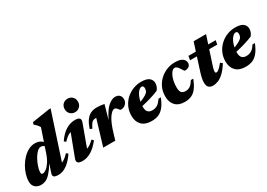

<svg xmlns="http://www.w3.org/2000/svg" viewBox="2 -1484 3163 2271"><g transform="rotate(-30 1584.0 -349.0)"><path d="M574 -144Q519.5 -64 463 -24.5Q406.5 15 351.5 15Q304.5 15 288 1Q271.5 -13 282.5 -46.5L320 -158Q274.5 -85.5 239.8 -48.2Q205 -11 174.8 2Q144.5 15 111.5 15Q64.5 15 33.2 -12.5Q2 -40 2 -91.5Q2 -136 16.8 -185.5Q31.5 -235 58.2 -281.8Q85 -328.5 121.2 -366.2Q157.5 -404 200.2 -426.5Q243 -449 290 -449Q319.5 -449 344.8 -440Q370 -431 391.5 -409L449 -578Q437 -601 420.2 -618.5Q403.5 -636 388 -648.5L396.5 -677L639.5 -714.5H659L454.5 -91Q477 -99.5 500.2 -117Q523.5 -134.5 551 -164ZM173.5 -119.5Q173.5 -103.5 178 -97.8Q182.5 -92 196.5 -92Q214.5 -92 241.2 -110.8Q268 -129.5 296.8 -171.5Q325.5 -213.5 349 -283L375 -360.5Q368 -368.5 356.8 -373.5Q345.5 -378.5 329.5 -378.5Q308 -378.5 286 -359.8Q264 -341 243.8 -310.8Q223.5 -280.5 207.8 -245.2Q192 -210 182.8 -176.8Q173.5 -143.5 173.5 -119.5Z M798 -621Q798 -662.5 824.2 -687.8Q850.5 -713 888.5 -713Q927 -713 953.2 -687.8Q979.5 -662.5 979.5 -621Q979.5 -580.5 953.2 -554.8Q927 -529 888.5 -529Q850.5 -529 824.2 -554.8Q798 -580.5 798 -621ZM612.5 -56.5 724 -352Q698 -345 674 -327Q650 -309 621.5 -278L598.5 -298Q653.5 -379 714.2 -415Q775 -451 835.5 -451Q883.5 -451 899.2 -433.8Q915 -416.5 901.5 -379.5L793.5 -84.5Q818 -92 841 -108.5Q864 -125 892.5 -152L914.5 -130.5Q856 -55.5 797 -20.2Q738 15 678.5 15Q630.5 15 614.5 -2.5Q598.5 -20 612.5 -56.5Z M1070.5 -347H1063Q1043 -347 1028.5 -341.2Q1014 -335.5 1000 -316.8Q986 -298 966.5 -258.5L937 -270Q959.5 -339.5 988.8 -378.8Q1018 -418 1054 -434.2Q1090 -450.5 1133 -450.5Q1163.5 -450.5 1185 -448Q1206.5 -445.5 1237 -440L1183.5 -250.5Q1238.5 -363 1290 -407Q1341.5 -451 1385.5 -451Q1425 -451 1445.2 -429.8Q1465.5 -408.5 1465.5 -373.5Q1465.5 -335 1438.2 -309.5Q1411 -284 1374 -284Q1362 -284 1345 -308.5Q1328.5 -332.5 1307.5 -332.5Q1277 -332.5 1235.8 -274Q1194.5 -215.5 1154.5 -81L1130.5 0H965.5Z M1853.5 -174.5Q1823.5 -100 1789.5 -58.8Q1755.5 -17.5 1714.8 -1.2Q1674 15 1622.5 15Q1534.5 15 1488.5 -31.5Q1442.5 -78 1442.5 -157.5Q1442.5 -223.5 1467.2 -277.2Q1492 -331 1534.2 -370Q1576.5 -409 1629.8 -430Q1683 -451 1740.5 -451Q1817.5 -451 1849.8 -423.5Q1882 -396 1882 -354.5Q1882 -330 1872.8 -306.8Q1863.5 -283.5 1848 -266Q1799.5 -245.5 1737.8 -227Q1676 -208.5 1612 -194.5Q1612 -188.5 1612 -182.5Q1612 -133.5 1633.2 -112.5Q1654.5 -91.5 1690.5 -91.5Q1730.5 -91.5 1760.5 -109.5Q1790.5 -127.5 1820.5 -174.5ZM1718.5 -397.5Q1698.5 -397.5 1678.5 -378Q1658.5 -358.5 1642.5 -325Q1626.5 -291.5 1618.5 -249Q1671 -270 1698.2 -286.8Q1725.5 -303.5 1735 -321Q1744.5 -338.5 1744.5 -362Q1744.5 -397.5 1718.5 -397.5Z M2168.5 -396Q2145 -396 2123 -367.8Q2101 -339.5 2087 -291.2Q2073 -243 2073 -182.5Q2073 -133.5 2090.2 -112.5Q2107.5 -91.5 2147 -91.5Q2180 -91.5 2207.2 -109.5Q2234.5 -127.5 2263 -174.5H2296Q2267.5 -101 2235.5 -59.8Q2203.5 -18.5 2164.2 -1.8Q2125 15 2075.5 15Q1991 15 1947.2 -31.5Q1903.5 -78 1903.5 -157.5Q1903.5 -223.5 1928.2 -277.2Q1953 -331 1995.2 -370Q2037.5 -409 2090.8 -430Q2144 -451 2201.5 -451Q2273.5 -451 2305 -427Q2336.5 -403 2336.5 -367.5Q2336.5 -338.5 2315.8 -322Q2295 -305.5 2260.5 -305.5Q2255 -305.5 2248 -313.8Q2241 -322 2226 -347.5Q2197.5 -396 2168.5 -396Z M2578.5 -213.5Q2562.5 -165 2559 -146.8Q2555.5 -128.5 2555.5 -119Q2555.5 -100.5 2572.5 -100.5Q2586 -100.5 2607 -117.8Q2628 -135 2664 -179.5L2691 -158.5Q2648 -89.5 2607.8 -51.8Q2567.5 -14 2530.5 0.5Q2493.5 15 2459 15Q2424 15 2402.8 -4.2Q2381.5 -23.5 2381.5 -75.5Q2381.5 -95.5 2388 -128.2Q2394.5 -161 2407.5 -202L2465 -381.5H2371.5L2381.5 -436H2482.5L2521 -555H2690.5L2651.5 -436H2753.5L2743 -381.5H2633.5Z M3138 -174.5Q3108 -100 3074 -58.8Q3040 -17.5 2999.2 -1.2Q2958.5 15 2907 15Q2819 15 2773 -31.5Q2727 -78 2727 -157.5Q2727 -223.5 2751.8 -277.2Q2776.5 -331 2818.8 -370Q2861 -409 2914.2 -430Q2967.5 -451 3025 -451Q3102 -451 3134.2 -423.5Q3166.5 -396 3166.5 -354.5Q3166.5 -330 3157.2 -306.8Q3148 -283.5 3132.5 -266Q3084 -245.5 3022.2 -227Q2960.5 -208.5 2896.5 -194.5Q2896.5 -188.5 2896.5 -182.5Q2896.5 -133.5 2917.8 -112.5Q2939 -91.5 2975 -91.5Q3015 -91.5 3045 -109.5Q3075 -127.5 3105 -174.5ZM3003 -397.5Q2983 -397.5 2963 -378Q2943 -358.5 2927 -325Q2911 -291.5 2903 -249Q2955.5 -270 2982.8 -286.8Q3010 -303.5 3019.5 -321Q3029 -338.5 3029 -362Q3029 -397.5 3003 -397.5Z"/></g></svg>

Font: Newsreader 16pt ExtraBold
Style: Italic
Weight: 800
Italic angle: -17°
Designer: Hugues Gentile
Foundry: Production Type
Version: Version 1.003; ttfautohint (v1.8.3)